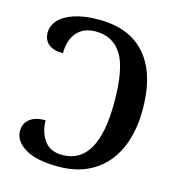

<svg xmlns="http://www.w3.org/2000/svg" viewBox="-109 -819 859 924"><g transform="rotate(15 321.0 -357.0)"><path d="M42 -109Q42 -147 70 -168.5Q98 -190 148 -190Q148 -132 177.5 -90.5Q207 -49 268 -49Q445 -49 445 -358Q445 -525 401.5 -595Q358 -665 271 -665Q211 -665 178 -627Q145 -589 145 -523Q97 -523 72.5 -543.5Q48 -564 48 -600Q48 -634 72.5 -662Q97 -690 147.5 -707Q198 -724 272 -724Q425 -724 505.5 -630.5Q586 -537 586 -359Q586 -248 549 -165Q512 -82 439.5 -36Q367 10 264 10Q153 10 97.5 -24.5Q42 -59 42 -109Z"/></g></svg>

Font: Noto Serif SemiBold
Style: Regular
Weight: 600
Designer: Monotype Design Team
Foundry: Monotype Imaging Inc.
Version: Version 1.001